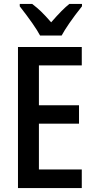

<svg xmlns="http://www.w3.org/2000/svg" viewBox="-20 -952 479 972"><path d="M183 -772H292C309 -804 346 -859 395 -920V-932H331C307 -913 280 -886 239 -839C196 -888 178 -905 143 -932H80V-920C130 -856 165 -806 183 -772ZM71 0H394V-94H177V-326H380V-419H177V-621H394V-714H71Z"/></svg>

Font: Kathrein 67 Medium Condensed
Style: Regular
Weight: 500
Width: 3
Designer: Lazydogs Typefoundry, based on Open Sans by Ascender Corporation
Foundry: Lazydogs Typefoundry
Version: Version 1.003;PS 001.003;hotconv 1.0.88;makeotf.lib2.5.64775